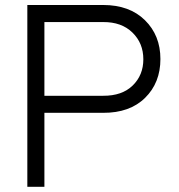

<svg xmlns="http://www.w3.org/2000/svg" viewBox="-20 -735 707 758"><path d="M87.9 -715.3H387.2Q491.2 -715.3 552.2 -655.3Q613.3 -595.2 613.3 -502Q613.3 -408.2 552.7 -348.6Q492.2 -289.1 387.2 -289.6H155.3V2.4H87.9ZM155.3 -647.9V-356.9H387.2Q461.9 -356.4 503.9 -397.5Q545.9 -438.5 545.9 -501Q545.9 -564.5 502.9 -606.4Q460 -648.4 387.2 -647.9Z"/></svg>

Font: AnjaliOldLipi
Style: Regular
Weight: 400
Designer: Kevin & Siji
Foundry: Core : Kevin & Siji
Modification : Hiran Venugopalan
Opentype mlm2 support: Rajeesh Nambiar
New Feature Table : Santhosh
Version: Version 7.1.0+20221109